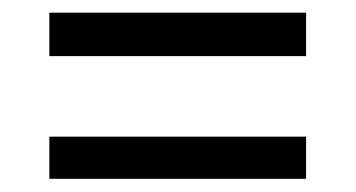

<svg xmlns="http://www.w3.org/2000/svg" viewBox="-20 -425 552 298"><path d="M56.6 -405.3H455.1V-337.9H56.6ZM56.6 -212.9H455.1V-147.5H56.6Z"/></svg>

Font: Altinn-DIN
Style: Regular
Weight: 400
Designer: Charles Nix
Foundry: Altinn
Version: Version 2.00